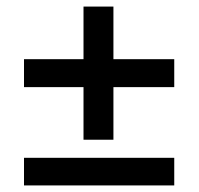

<svg xmlns="http://www.w3.org/2000/svg" viewBox="-20 -594 604 584"><path d="M510 -329H325V-169H234V-329H53V-414H234V-574H325V-414H510ZM510 -30H53V-114H510Z"/></svg>

Font: Hind Madurai Medium
Style: Regular
Weight: 500
Designer: Jyotish Sonowal
Foundry: Indian Type Foundry
Version: Version 1.001;PS 1.0;hotconv 1.0.86;makeotf.lib2.5.63406; tt